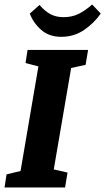

<svg xmlns="http://www.w3.org/2000/svg" viewBox="-34 -830 466 850"><path d="M345 -543 281 -529 204 -80 265 -66 254 0H-14L-5 -58L57 -73L136 -536L79 -551L88 -609H356ZM98 -770 141 -808Q164 -781 189 -767.5Q214 -754 247 -754Q284 -754 313 -768Q342 -782 374 -810L412 -770Q383 -728 338.5 -697.5Q294 -667 237 -667Q183 -667 148 -698Q113 -729 98 -770Z"/></svg>

Font: Grenze
Style: Bold Italic
Weight: 700
Italic angle: -10°
Designer: Renata Polastri
Foundry: Omnibus-Type
Version: Version 1.002; ttfautohint (v1.8)